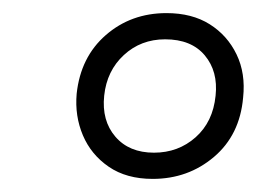

<svg xmlns="http://www.w3.org/2000/svg" viewBox="-20 -723 409 293"><path d="M234 -703Q273 -703 300 -686Q327 -669 341 -640Q355 -611 351 -574Q346 -517 306.5 -483.5Q267 -450 213 -450Q173 -450 146 -468.5Q119 -487 106.5 -516.5Q94 -546 97 -580Q103 -636 141.5 -669.5Q180 -703 234 -703ZM232 -663Q195 -663 169 -639Q143 -615 139 -577Q135 -539 156 -514.5Q177 -490 215 -490Q252 -490 278.5 -513.5Q305 -537 309 -577Q313 -614 292.5 -638.5Q272 -663 232 -663Z"/></svg>

Font: Exo 2 Light
Style: Italic
Weight: 300
Italic angle: -8°
Designer: Natanael Gama
Foundry: Natanael Gama
Version: Version 2.010